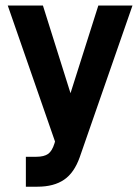

<svg xmlns="http://www.w3.org/2000/svg" viewBox="-20 -540 521 714"><path d="M472.7 -519.5 276.4 44.9Q255.9 102.5 218.8 127.9Q180.7 154.3 119.1 154.3H76.2V43H115.2Q143.6 43 159.2 32.2Q173.8 21.5 182.6 -6.8L184.6 -13.7L8.8 -519.5H139.6L242.2 -193.4L345.7 -519.5Z"/></svg>

Font: DINish
Style: Bold
Weight: 700
Designer: Bert Driehuis
Foundry: Playbeing
Version: Version 3.008; git-95204e4c-release